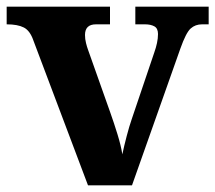

<svg xmlns="http://www.w3.org/2000/svg" viewBox="-20 -556 646 576"><path d="M80 -435Q70 -464 51.5 -473.5Q33 -483 0 -483V-536H310V-483H268Q235 -483 235 -451Q235 -439 238 -427Q241 -415 244 -407L311 -218Q322 -187 332.5 -153Q343 -119 347 -93Q352 -117 360 -147.5Q368 -178 375 -198L443 -399Q448 -413 451 -427Q454 -441 454 -454Q454 -471 443 -477Q432 -483 415 -483H386V-536H606V-483H586Q566 -483 552 -470.5Q538 -458 521 -410L376 0H244Z"/></svg>

Font: Noto Serif Vithkuqi
Style: Regular
Weight: 400
Version: Version 1.005